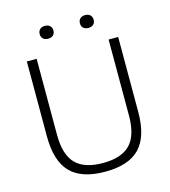

<svg xmlns="http://www.w3.org/2000/svg" viewBox="-131 -1021 1005 1134"><g transform="rotate(-15 371.0 -454.0)"><path d="M372 9Q228 9 160 -61Q92 -131 92 -282V-740H152V-275Q152 -154 205.2 -99Q258.5 -44 372 -44Q485.5 -44 538.8 -99Q592 -154 592 -275V-740H650.5V-282Q650.5 -131 583 -61Q515.5 9 372 9ZM495 -837Q475.5 -837 464.2 -847.5Q453 -858 453 -876Q453 -894 464.2 -904.8Q475.5 -915.5 495 -915.5Q514.5 -915.5 525.8 -904.8Q537 -894 537 -876Q537 -858 525.8 -847.5Q514.5 -837 495 -837ZM249 -837Q229.5 -837 218.2 -847.5Q207 -858 207 -876Q207 -894 218.2 -904.8Q229.5 -915.5 249 -915.5Q268.5 -915.5 279.8 -904.8Q291 -894 291 -876Q291 -858 279.8 -847.5Q268.5 -837 249 -837Z"/></g></svg>

Font: Encode Sans Semi Expanded Light
Style: Regular
Weight: 300
Width: 6
Designer: Multiple Designers
Foundry: Impallari Type
Version: Version 3.000; ttfautohint (v1.8.3) -l 8 -r 50 -G 200 -x 14 